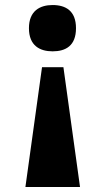

<svg xmlns="http://www.w3.org/2000/svg" viewBox="-20 -563 419 763"><path d="M189 -543C139 -543 95 -520 95 -451C95 -381 139 -359 189 -359C241 -359 282 -381 282 -451C282 -520 241 -543 189 -543ZM232 -296H147L81 180H298Z"/></svg>

Font: Noto Serif Lao Black
Style: Regular
Weight: 900
Designer: Monotype Design Team
Foundry: Monotype Imaging Inc.
Version: Version 2.003